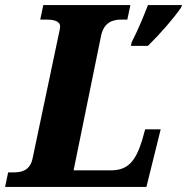

<svg xmlns="http://www.w3.org/2000/svg" viewBox="-37 -734 735 754"><path d="M-17 0H538L594 -226H533L521 -183C495 -98 463 -65 398 -65H252L360 -594C371 -646 406 -657 437 -657H463L475 -714H133L121 -657H146C172 -657 199 -652 199 -630C199 -620 196 -612 193 -596L91 -112C81 -64 48 -57 16 -57H-5ZM477 -554H544C594 -603 644 -661 674 -704L678 -714H544C526 -667 505 -617 480 -568Z"/></svg>

Font: Noto Serif SemiCondensed Extra
Style: Italic
Weight: 800
Width: 4
Italic angle: -12°
Designer: Monotype Design Team
Foundry: Monotype Imaging Inc.
Version: Version 1.901